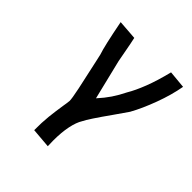

<svg xmlns="http://www.w3.org/2000/svg" viewBox="-194 -689 989 989"><g transform="rotate(45 300.0 -195.0)"><path d="M216.5 -38.5Q221 -64 222.5 -80.5Q223 -96.5 210 -159.2Q197 -222 174 -324L165.5 -362Q150 -406.5 121.5 -554L228.5 -546Q235.5 -515 244 -468Q249.5 -435.5 256 -404L309 -186.5Q339 -219.5 360 -250.5Q381 -281.5 401 -322Q423 -358.5 445.8 -417Q468.5 -475.5 488 -554.5L584.5 -545.5Q572 -475 543 -396.8Q514 -318.5 482.5 -262L432.5 -190Q355.5 -81.5 342.5 -53.5Q325.5 -26.5 316.2 18.8Q307 64 307 122.5Q307 149.5 308 163.5L200 154.5Q199.5 98.5 204.2 54.2Q209 10 216.5 -38.5Z"/></g></svg>

Font: JuliaMono
Style: Bold Italic
Weight: 700
Italic angle: -9°
Monospace: yes
Designer: cormullion
Foundry: corm
Version: Version 0.057; ttfautohint (v1.8.4)